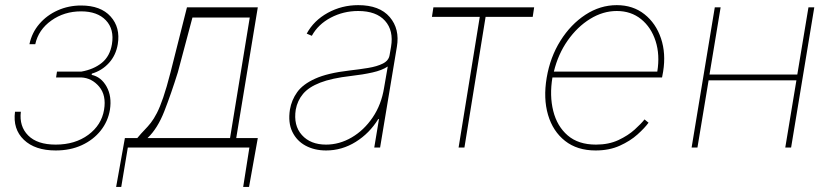

<svg xmlns="http://www.w3.org/2000/svg" viewBox="-20 -574 3243 747"><path d="M38.4 -139.2H61.1Q54.3 -82.4 89.7 -46.9Q125 -11.4 196.7 -11.4Q272 -11.4 323.5 -49.4Q375 -87.4 384.9 -147Q394.2 -203.1 365.8 -236.9Q337.4 -270.6 296.2 -272.7H198.2L201.7 -295.5H296.9Q344.5 -304 376.1 -329.5Q407.7 -355.1 415.5 -402Q425.1 -460.2 392 -495Q359 -529.8 295.5 -529.8Q229.8 -529.8 179.7 -494.1Q129.6 -458.5 117.2 -402H94.5Q104 -447.1 133.2 -481Q162.3 -514.9 204.5 -533.7Q246.8 -552.6 295.5 -552.6Q371.8 -552.6 410.3 -509.8Q448.9 -467 438.2 -402Q431.1 -359 403.8 -329Q376.4 -299 337.4 -287.6L336.6 -282.7Q373.6 -274.9 394.7 -237Q415.8 -199.2 407.7 -147Q400.2 -101.6 371.6 -65.7Q343 -29.8 298.3 -9.2Q253.6 11.4 196.7 11.4Q116.1 11.4 72.8 -30.2Q29.5 -71.7 38.4 -139.2Z M431.8 153.4 465.9 -36.9H514.2Q529.5 -55.4 542.3 -68.4Q555 -81.3 566.8 -96.2Q578.5 -111.2 590.4 -134.2Q602.3 -157.3 615.2 -195.1Q628.2 -233 643.5 -292.6L707.4 -545.5H983L899.1 -36.9H983L948.9 153.4H926.1L950.3 0H477.3L451.7 153.4ZM554 -36.9H875L951.7 -505.7H728.7L671.9 -292.6Q645.6 -208.5 619.3 -141.2Q593 -73.9 554 -36.9Z M1248.6 11.4Q1203.8 11.4 1169.2 -7.1Q1134.6 -25.6 1117.4 -61.1Q1100.1 -96.6 1108 -147.7Q1114.3 -184.7 1136.2 -215.4Q1158 -246.1 1206.1 -267.9Q1254.3 -289.8 1339.5 -299.7Q1377.8 -304 1412.3 -309.7Q1446.7 -315.3 1469.5 -326.7Q1492.2 -338.1 1495.7 -359.4L1501.4 -392Q1512.1 -454.9 1478 -493.1Q1443.9 -531.2 1373.6 -531.2Q1316.1 -531.2 1266.9 -505.3Q1217.7 -479.4 1193.2 -434.7L1173.3 -443.2Q1201 -494.3 1255.3 -524.1Q1309.7 -554 1373.6 -554Q1456.7 -554 1496.3 -507.6Q1535.9 -461.3 1524.1 -392L1458.8 0H1436.1L1454.5 -110.8H1451.7Q1417.6 -55.4 1364 -22Q1310.4 11.4 1248.6 11.4ZM1248.6 -11.4Q1300.4 -11.4 1348.2 -39.2Q1396 -67.1 1429.9 -117Q1463.8 -166.9 1474.4 -233L1488.6 -315.3Q1466.3 -300.4 1429.2 -292.1Q1392 -283.7 1345.2 -278.4Q1270.6 -269.9 1225.9 -252.5Q1181.1 -235.1 1159.1 -208.8Q1137.1 -182.5 1130.7 -147.7Q1121.1 -85.9 1154.5 -48.7Q1187.9 -11.4 1248.6 -11.4Z M1660.5 -508.5 1666.2 -545.5H2058.2L2052.6 -508.5H1869.3L1786.9 0H1764.2L1846.6 -508.5Z M2297.2 11.4Q2225.5 11.4 2178.3 -25.9Q2131 -63.2 2112.2 -127.1Q2093.4 -191.1 2106.9 -271.3Q2120.4 -351.6 2160.5 -415.5Q2200.6 -479.4 2257.8 -516.7Q2315 -554 2379.6 -554Q2442.8 -554 2487.4 -518.6Q2532 -483.3 2551.7 -424.5Q2571.4 -365.8 2560 -295.5L2555.8 -272.7H2129.3Q2117.5 -201.7 2132.5 -142.2Q2147.4 -82.7 2188.7 -47.1Q2230.1 -11.4 2298.7 -11.4Q2348.4 -11.4 2386.2 -29.1Q2424 -46.9 2449.4 -70Q2474.8 -93 2487.6 -109.4L2503.2 -96.6Q2488.3 -76 2460.2 -50.8Q2432.2 -25.6 2391.3 -7.1Q2350.5 11.4 2297.2 11.4ZM2134.9 -295.5H2537.3Q2547.9 -360.8 2530.7 -414.2Q2513.5 -467.7 2474.3 -499.5Q2435 -531.2 2379.6 -531.2Q2326 -531.2 2276.1 -500.5Q2226.2 -469.8 2188.7 -416.5Q2151.3 -363.3 2134.9 -295.5Z M2783.7 -545.5 2740.4 -284.1H3082L3125.4 -545.5H3148.1L3057.9 0H3035.2L3078.5 -261.4H2736.9L2693.5 0H2670.8L2761 -545.5Z"/></svg>

Font: Inter Thin  BETA
Style: Italic
Weight: 100
Italic angle: -9.39999°
Designer: Rasmus Andersson
Foundry: rsms
Version: Version 3.011;git-f93a4a705